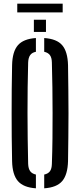

<svg xmlns="http://www.w3.org/2000/svg" viewBox="-20 -1013 434 1040"><path d="M174.5 7Q107 2.5 77 -32.2Q47 -67 45.5 -140Q44 -206 43.5 -270.8Q43 -335.5 43 -400Q43 -464.5 43.5 -529.2Q44 -594 45.5 -660Q47 -733.5 77 -768Q107 -802.5 174.5 -807V-732.5Q153.5 -728.5 143.5 -714.5Q133.5 -700.5 132.5 -674.5Q130.5 -608.5 129.8 -540Q129 -471.5 129 -401.8Q129 -332 130 -262.8Q131 -193.5 132.5 -125.5Q133.5 -99.5 143.5 -85.8Q153.5 -72 174.5 -67.5ZM219.5 7V-67.5Q241 -72 250.8 -85.8Q260.5 -99.5 261 -125.5Q263.5 -193.5 264.2 -262.8Q265 -332 264.8 -401.8Q264.5 -471.5 263.8 -540Q263 -608.5 261 -674.5Q260.5 -700.5 250.5 -714.2Q240.5 -728 219.5 -732.5V-807Q287.5 -802.5 317 -768Q346.5 -733.5 348.5 -660Q349.5 -594 350.2 -529Q351 -464 351 -399.5Q351 -335 350.2 -270.5Q349.5 -206 348.5 -140Q346.5 -67 317 -32.2Q287.5 2.5 219.5 7ZM163.5 -840V-906H229V-840ZM73.5 -993H319.5V-946H73.5Z"/></svg>

Font: Big Shoulders Stencil Display Thin SemiBold
Style: Regular
Weight: 600
Version: Version 2.001